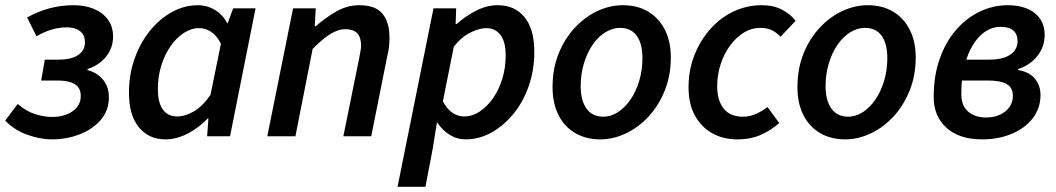

<svg xmlns="http://www.w3.org/2000/svg" viewBox="-30 -523 4055 737"><path d="M169 12Q125 12 75.5 -5.5Q26 -23 -10 -60L38 -124Q70 -96 104.5 -85Q139 -74 171 -74Q200 -74 225 -83.5Q250 -93 265 -111Q280 -129 280 -154Q280 -186 257 -200Q234 -214 190 -214H128L142 -294H192Q245 -294 270.5 -312Q296 -330 296 -360Q296 -390 276.5 -404Q257 -418 228 -418Q198 -418 170 -410Q142 -402 110 -384L74 -456Q118 -480 161.5 -491.5Q205 -503 254 -503Q295 -503 329 -489.5Q363 -476 383.5 -449Q404 -422 404 -382Q404 -339 377 -305.5Q350 -272 306 -258V-254Q344 -244 366 -216.5Q388 -189 388 -150Q388 -99 357 -63Q326 -27 276 -7.5Q226 12 169 12Z M605 12Q541 12 503 -34.5Q465 -81 465 -167Q465 -238 487 -299Q509 -360 546 -405.5Q583 -451 630.5 -477Q678 -503 729 -503Q765 -503 795.5 -484.5Q826 -466 842 -434H844L865 -491H951L853 0H765L770 -68H767Q733 -32 690 -10Q647 12 605 12ZM649 -76Q681 -76 714.5 -95.5Q748 -115 778 -159L818 -355Q802 -387 780 -401Q758 -415 735 -415Q704 -415 675.5 -396.5Q647 -378 624.5 -345.5Q602 -313 589 -271Q576 -229 576 -182Q576 -128 595.5 -102Q615 -76 649 -76Z M996 0 1095 -491H1182L1178 -422H1182Q1219 -455 1261 -479Q1303 -503 1349 -503Q1411 -503 1438 -470.5Q1465 -438 1465 -379Q1465 -362 1463.5 -345.5Q1462 -329 1457 -310L1395 0H1288L1348 -296Q1351 -314 1353.5 -325.5Q1356 -337 1356 -348Q1356 -380 1341 -395.5Q1326 -411 1294 -411Q1269 -411 1239 -393Q1209 -375 1170 -335L1104 0Z M1496 194 1634 -491H1721L1719 -431H1723Q1758 -462 1798.5 -482.5Q1839 -503 1881 -503Q1946 -503 1983.5 -457Q2021 -411 2021 -324Q2021 -254 1999.5 -192.5Q1978 -131 1940.5 -85.5Q1903 -40 1856 -14Q1809 12 1758 12Q1724 12 1695.5 -6Q1667 -24 1649 -52H1647L1631 48L1603 194ZM1751 -76Q1783 -76 1811.5 -95Q1840 -114 1862.5 -146Q1885 -178 1898 -220Q1911 -262 1911 -310Q1911 -363 1891 -389Q1871 -415 1837 -415Q1809 -415 1774.5 -397.5Q1740 -380 1712 -344L1670 -134Q1686 -104 1707 -90Q1728 -76 1751 -76Z M2274 12Q2219 12 2177.5 -12.5Q2136 -37 2113.5 -82Q2091 -127 2091 -188Q2091 -259 2114 -316.5Q2137 -374 2176 -416Q2215 -458 2263 -480.5Q2311 -503 2361 -503Q2417 -503 2458 -478.5Q2499 -454 2522 -409Q2545 -364 2545 -303Q2545 -233 2521.5 -175Q2498 -117 2459.5 -75.5Q2421 -34 2372.5 -11Q2324 12 2274 12ZM2286 -75Q2315 -75 2342 -92.5Q2369 -110 2390 -140.5Q2411 -171 2423.5 -212Q2436 -253 2436 -300Q2436 -356 2414 -386Q2392 -416 2350 -416Q2321 -416 2293.5 -399Q2266 -382 2245 -351.5Q2224 -321 2211.5 -280Q2199 -239 2199 -192Q2199 -137 2221.5 -106Q2244 -75 2286 -75Z M2800 12Q2746 12 2704 -11.5Q2662 -35 2637.5 -79.5Q2613 -124 2613 -188Q2613 -254 2635.5 -311Q2658 -368 2696.5 -411.5Q2735 -455 2786 -479Q2837 -503 2894 -503Q2941 -503 2973.5 -485Q3006 -467 3024 -443L2966 -382Q2950 -399 2932 -407.5Q2914 -416 2888 -416Q2855 -416 2825.5 -398Q2796 -380 2773 -349Q2750 -318 2736.5 -277.5Q2723 -237 2723 -192Q2723 -137 2748 -106Q2773 -75 2822 -75Q2849 -75 2873.5 -86.5Q2898 -98 2916 -112L2961 -51Q2933 -25 2893 -6.5Q2853 12 2800 12Z M3214 12Q3159 12 3117.5 -12.5Q3076 -37 3053.5 -82Q3031 -127 3031 -188Q3031 -259 3054 -316.5Q3077 -374 3116 -416Q3155 -458 3203 -480.5Q3251 -503 3301 -503Q3357 -503 3398 -478.5Q3439 -454 3462 -409Q3485 -364 3485 -303Q3485 -233 3461.5 -175Q3438 -117 3399.5 -75.5Q3361 -34 3312.5 -11Q3264 12 3214 12ZM3226 -75Q3255 -75 3282 -92.5Q3309 -110 3330 -140.5Q3351 -171 3363.5 -212Q3376 -253 3376 -300Q3376 -356 3354 -386Q3332 -416 3290 -416Q3261 -416 3233.5 -399Q3206 -382 3185 -351.5Q3164 -321 3151.5 -280Q3139 -239 3139 -192Q3139 -137 3161.5 -106Q3184 -75 3226 -75Z M3740 12Q3652 12 3603 -32.5Q3554 -77 3554 -150Q3554 -233 3577.5 -298.5Q3601 -364 3641 -409.5Q3681 -455 3732 -479Q3783 -503 3838 -503Q3904 -503 3942 -472.5Q3980 -442 3980 -389Q3980 -343 3951.5 -307.5Q3923 -272 3878 -258V-254Q3919 -248 3941.5 -222Q3964 -196 3964 -158Q3964 -108 3934.5 -69.5Q3905 -31 3854 -9.5Q3803 12 3740 12ZM3755 -72Q3786 -72 3809 -83Q3832 -94 3845 -112.5Q3858 -131 3858 -154Q3858 -187 3834 -200.5Q3810 -214 3760 -214H3636L3650 -294H3766Q3803 -294 3827.5 -303Q3852 -312 3864 -328Q3876 -344 3876 -364Q3876 -420 3810 -420Q3780 -420 3753 -402.5Q3726 -385 3705 -351Q3684 -317 3672 -269.5Q3660 -222 3660 -162Q3660 -117 3686.5 -94.5Q3713 -72 3755 -72Z"/></svg>

Font: Source Sans 3 SemiBold
Style: Italic
Weight: 600
Italic angle: -11°
Designer: Paul D. Hunt
Foundry: Adobe
Version: Version 3.046;hotconv 1.0.118;makeotfexe 2.5.65603